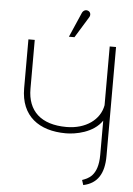

<svg xmlns="http://www.w3.org/2000/svg" viewBox="-59 -916 670 967"><g transform="rotate(5 276.0 -432.5)"><path d="M399 7C471 -8 503 -61 503 -149V-700H471V-403C458 -329 387 -277 289 -277C160 -277 92 -341 92 -453V-700H60V-453C60 -312 153 -245 289 -245C338 -245 428 -261 471 -325V-152C471 -43 418 -28 391 -18ZM290 -731 355 -837C363 -849 360 -865 346 -870C333 -875 321 -867 316 -855L262 -731Z"/></g></svg>

Font: Advent Pro
Style: ExtraLight
Weight: 250
Designer: Andreas Kalpakidis
Foundry: Andreas Kalpakidis
Version: Version 2.002 2007